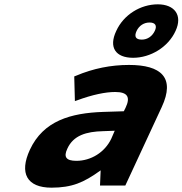

<svg xmlns="http://www.w3.org/2000/svg" viewBox="-20 -857 843 887"><path d="M331 -507 323 -504 326 -390 335 -393C408 -420 468 -432 512 -432C569 -432 584 -409 560 -359L552 -343L457 -340C307 -335 180 -299 118 -165C68 -57 104 10 218 10C264 10 303 4 338 -9C371 -21 405 -41 445 -70L442 0H559L727 -362C791 -499 724 -557 576 -557C493 -557 411 -541 331 -507ZM291 -170C319 -232 379 -249 456 -251L510 -253L494 -216C464 -153 400 -114 333 -114C285 -114 273 -132 291 -170ZM517 -714C481 -638 514 -590 595 -590C675 -590 757 -639 791 -714C825 -787 786 -837 709 -837C629 -837 551 -789 517 -714ZM611 -714C623 -739 645 -753 671 -753C697 -753 707 -739 695 -714C683 -689 661 -674 635 -674C607 -674 599 -688 611 -714Z"/></svg>

Font: Passageway
Style: BdSuIt
Weight: 700
Foundry: Ascender Corporation
Version: Version 1.11